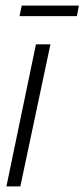

<svg xmlns="http://www.w3.org/2000/svg" viewBox="-20 -669 303 689"><path d="M3 0 109 -510H161L53 0ZM50 -611 58 -649H263L256 -611Z"/></svg>

Font: Saira ExtraCondensed Light
Style: Italic
Weight: 300
Width: 2
Italic angle: -12°
Designer: Hector Gatti with collaboration of the Omnibus-Type team
Foundry: Omnibus-Type
Version: Version 1.101